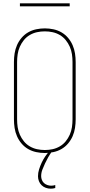

<svg xmlns="http://www.w3.org/2000/svg" viewBox="-20 -914 540 1157"><path d="M250 8Q224 8 198 2.5Q172 -3 149.5 -16Q127 -29 110 -49Q93 -69 82.5 -93Q72 -117 68 -143Q64 -169 64 -195V-540Q64 -566 68 -592Q72 -618 82.5 -642Q93 -666 110 -686Q127 -706 149.5 -719Q172 -732 198 -737.5Q224 -743 250 -743Q276 -743 302 -737.5Q328 -732 350.5 -719Q373 -706 390 -686Q407 -666 417.5 -642Q428 -618 432 -592Q436 -566 436 -540V-195Q436 -169 432 -143Q428 -117 417.5 -93Q407 -69 390 -49Q373 -29 350.5 -16Q328 -3 302 2.5Q276 8 250 8ZM250 -10Q274 -10 297 -15Q320 -20 340.5 -32Q361 -44 376 -62.5Q391 -81 400.5 -102.5Q410 -124 413.5 -147.5Q417 -171 417 -195V-540Q417 -564 413.5 -587.5Q410 -611 400.5 -632.5Q391 -654 376 -672.5Q361 -691 340.5 -703Q320 -715 297 -720Q274 -725 250 -725Q226 -725 203 -720Q180 -715 159.5 -703Q139 -691 124 -672.5Q109 -654 99.5 -632.5Q90 -611 86.5 -587.5Q83 -564 83 -540V-195Q83 -171 86.5 -147.5Q90 -124 99.5 -102.5Q109 -81 124 -62.5Q139 -44 159.5 -32Q180 -20 203 -15Q226 -10 250 -10ZM286 223Q271 223 256.5 218Q242 213 231 202.5Q220 192 214.5 177.5Q209 163 209 148Q209 127 215.5 106.5Q222 86 231 66.5Q240 47 252 29.5Q264 12 278 -4L282 -8H292V0Q280 17 270 34.5Q260 52 251.5 70.5Q243 89 235.5 108Q228 127 228 148Q228 159 232.5 170.5Q237 182 245.5 189.5Q254 197 265.5 201Q277 205 288 205Q295 205 301 204Q307 203 313 201V219Q306 221 299.5 222Q293 223 286 223ZM100 -876V-894H400V-876Z"/></svg>

Font: Iosevka Curly Thin
Style: Regular
Weight: 100
Monospace: yes
Designer: Belleve Invis
Foundry: Belleve Invis
Version: Version 22.1.2; ttfautohint (v1.8.4)